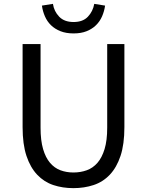

<svg xmlns="http://www.w3.org/2000/svg" viewBox="-20 -961 761 994"><path d="M360 13Q304 13 256 -3Q208 -19 172.5 -56.5Q137 -94 117 -154Q97 -214 97 -303V-733H190V-300Q190 -234 203 -189.5Q216 -145 239 -118Q262 -91 293 -79.5Q324 -68 360 -68Q397 -68 429 -79.5Q461 -91 484.5 -118Q508 -145 521.5 -189.5Q535 -234 535 -300V-733H624V-303Q624 -214 604 -154Q584 -94 548.5 -56.5Q513 -19 464.5 -3Q416 13 360 13ZM361 -788Q322 -788 293 -799.5Q264 -811 244 -830.5Q224 -850 212.5 -876.5Q201 -903 197 -932L254 -941Q260 -902 286.5 -874.5Q313 -847 361 -847Q409 -847 435 -874.5Q461 -902 468 -941L524 -932Q520 -903 508.5 -876.5Q497 -850 477 -830.5Q457 -811 428.5 -799.5Q400 -788 361 -788Z"/></svg>

Font: SpoqaHanSans-Regular
Style: Regular
Weight: 400
Designer: [Spoqa Han Sans] Dong-huui Kim \uAE40 \uB3D9 \uD718  Younghwa Kang \uAC15 \uC601 \uD654  [Noto Sans] Ryoko NISHIZUKA \u8
Foundry: Spoqa (http://www.spoqa-han-sans.com)
Version: Version 2.000